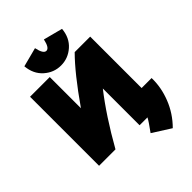

<svg xmlns="http://www.w3.org/2000/svg" viewBox="-327 -1108 1481 1481"><g transform="rotate(-45 413.5 -367.0)"><path d="M229 30H50V-723H265V-383Q422 -608 537 -723H706V-162H815Q818 -60 777.5 43.5Q737 147 657 227L509 133Q564 58 578 30H492V-371Q361 -204 229 30ZM185 -920 342 -961Q358 -884 390 -884Q422 -884 438 -960L595 -919Q587 -829 527.5 -776.5Q468 -724 390 -724Q312 -724 252.5 -777Q193 -830 185 -920Z"/></g></svg>

Font: Repo
Style: ExtraBlack
Weight: 1000
Designer: Stefan Peev
Foundry: Context Ltd
Version: Version 001.000